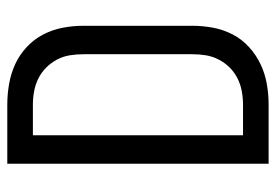

<svg xmlns="http://www.w3.org/2000/svg" viewBox="-138 -638 775 540"><g transform="rotate(-90 250.0 -367.5)"><path d="M60 0H226Q255 0 284 -5Q313 -10 339.5 -22.5Q366 -35 388 -55Q410 -75 423.5 -101Q437 -127 442.5 -156Q448 -185 448 -215V-521Q448 -550 442.5 -579Q437 -608 423.5 -634Q410 -660 388 -680.5Q366 -701 339.5 -713Q313 -725 284 -730Q255 -735 226 -735H60ZM140 -72V-663H226Q245 -663 264 -659.5Q283 -656 300 -647.5Q317 -639 330.5 -625.5Q344 -612 353 -595Q362 -578 365 -559Q368 -540 368 -521V-215Q368 -195 365 -176.5Q362 -158 353 -140.5Q344 -123 330.5 -109.5Q317 -96 300 -87.5Q283 -79 264 -75.5Q245 -72 226 -72Z"/></g></svg>

Font: Iosevka SS09
Style: Regular
Weight: 400
Monospace: yes
Designer: Belleve Invis
Foundry: Belleve Invis
Version: Version 5.2.1; ttfautohint (v1.8.3)